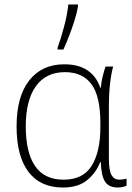

<svg xmlns="http://www.w3.org/2000/svg" viewBox="-20 -827 590 857"><path d="M261 10Q160 10 107 -60Q54 -130 54 -263Q54 -396 110.5 -468Q167 -540 267 -540Q391 -540 428 -435H430Q432 -460 438 -484.5Q444 -509 451 -530H485Q476 -496 471 -452Q466 -408 466 -344V-119Q466 -65 478 -45Q490 -25 512 -25Q530 -25 545 -30V2Q539 5 527.5 7.5Q516 10 506 10Q466 10 449 -16Q432 -42 430 -103H427Q409 -56 369 -23Q329 10 261 10ZM264 -25Q351 -25 389.5 -87.5Q428 -150 428 -259V-278Q428 -398 388 -451.5Q348 -505 270 -505Q185 -505 140 -442Q95 -379 95 -263Q95 -147 136.5 -86Q178 -25 264 -25ZM237 -606V-614Q251 -652 265.5 -706Q280 -760 285 -807H328V-797Q323 -768 312 -733.5Q301 -699 288 -665.5Q275 -632 263 -606Z"/></svg>

Font: Noto Sans Disp ExtLt
Style: Regular
Weight: 200
Designer: Monotype Design Team
Foundry: Monotype Imaging Inc.
Version: Version 2.000;GOOG;noto-source:20170915:90ef993387c0